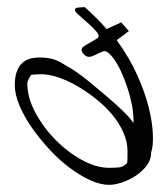

<svg xmlns="http://www.w3.org/2000/svg" viewBox="-20 -516 465 539"><path d="M190.4 -487.3Q190.4 -494.1 197.8 -494.6Q205.1 -495.1 217.8 -496.1Q234.4 -481.4 250 -465.8Q265.6 -450.2 279.3 -434.6L320.3 -453.1L341.8 -428.7L307.6 -403.3Q343.8 -353.5 365.7 -304.2Q387.7 -254.9 397.9 -212.9Q408.2 -170.9 409.2 -137.7Q410.2 -104.5 404.3 -87.9Q404.3 -67.4 391.6 -50.8Q378.9 -34.2 360.8 -22.5Q342.8 -10.7 322.8 -3.9Q302.7 2.9 286.1 2.9Q261.7 2.9 232.9 -10.3Q204.1 -23.4 174.3 -45.9Q144.5 -68.4 117.7 -97.7Q90.8 -127 69.3 -157.7Q47.9 -188.5 34.7 -219.7Q21.5 -251 21.5 -277.3Q21.5 -314.5 38.1 -334.5Q54.7 -354.5 89.8 -354.5Q112.3 -354.5 128.4 -350.1Q144.5 -345.7 168 -330.1Q176.8 -326.2 193.8 -314.5Q210.9 -302.7 231 -286.1Q251 -269.5 272.5 -251.5Q293.9 -233.4 311.5 -217.3Q329.1 -201.2 340.8 -188.5Q352.5 -174.8 354.5 -169.9Q355.5 -183.6 353 -204.1Q350.6 -224.6 344.2 -248Q337.9 -271.5 328.6 -294.9Q319.3 -318.4 309.1 -335.9Q298.8 -353.5 288.6 -363.8Q278.3 -374 270.5 -372.1Q257.8 -367.2 247.1 -361.8Q236.3 -356.4 229.5 -356.4Q221.7 -356.4 213.9 -365.2Q206.1 -374 210.9 -381.8Q214.8 -386.7 227.1 -393.1Q239.3 -399.4 253.9 -409.2Q260.7 -415 252 -425.8Q243.2 -436.5 229.5 -448.7Q215.8 -460.9 203.1 -472.2Q190.4 -483.4 190.4 -487.3ZM56.6 -283.2Q56.6 -242.2 79.1 -200.2Q101.6 -158.2 135.7 -123.5Q169.9 -88.9 210 -66.9Q250 -44.9 286.1 -44.9Q299.8 -44.9 313 -45.9Q326.2 -46.9 336.9 -58.6Q337.9 -63.5 337.9 -76.2Q337.9 -88.9 337.9 -92.8Q337.9 -118.2 326.2 -144.5Q314.5 -170.9 294.9 -194.3Q275.4 -217.8 249.5 -238.3Q223.6 -258.8 196.8 -274.4Q169.9 -290 143.6 -298.8Q117.2 -307.6 95.7 -307.6Q91.8 -307.6 81.1 -307.1Q70.3 -306.6 67.4 -305.7Q65.4 -303.7 61 -294.9Q56.6 -286.1 56.6 -283.2Z"/></svg>

Font: Waiting for the Sunrise
Style: Regular
Weight: 300
Version: Version 1.001 2001